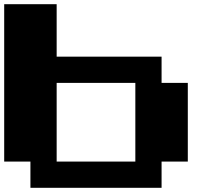

<svg xmlns="http://www.w3.org/2000/svg" viewBox="-20 -1020 1040 915"><path d="M0 -625V-1000H125H250V-875V-750H500H750V-687.5V-625H812.5H875V-437.5V-250H812.5H750V-187.5V-125H437.5H125V-187.5V-250H62.5H0ZM625 -437.5V-625H437.5H250V-437.5V-250H437.5H625Z"/></svg>

Font: Press Start 2P
Style: Regular
Weight: 500
Monospace: yes
Version: Version 2.14